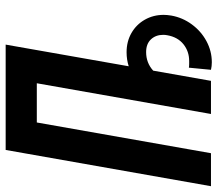

<svg xmlns="http://www.w3.org/2000/svg" viewBox="-103 -700 768 678"><g transform="rotate(-90 281.0 -361.0)"><path d="M90.5 -725H462.5L386 -290.5Q409.5 -298 435.5 -298Q473.5 -298 503.5 -280.8Q533.5 -263.5 550.5 -233.5Q567.5 -203.5 567.5 -167Q567.5 -155 565 -140Q558 -100.5 534 -67.8Q510 -35 474.8 -16Q439.5 3 400 3Q386.5 3 373.5 0L381 -78Q387 -77 394.5 -77Q402 -77 404.5 -77Q438.5 -77 463.8 -97.2Q489 -117.5 495.5 -154Q497 -161.5 497 -168.5Q497 -195 481 -212Q465 -229 436 -229Q398 -229 370.5 -204L334.5 0H217.5L326 -615H187.5L79 0H-37.5Z"/></g></svg>

Font: JuliaMono Medium
Style: Italic
Weight: 500
Italic angle: -9°
Monospace: yes
Designer: cormullion
Foundry: corm
Version: Version 0.054; ttfautohint (v1.8.4)